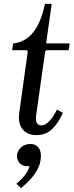

<svg xmlns="http://www.w3.org/2000/svg" viewBox="-20 -690 384 995"><path d="M169 10Q120 10 96 -21.5Q72 -53 80 -108L124 -423L118 -430H43L48 -465Q110 -471 151 -521Q192 -571 213 -670H248L219 -465H341L336 -430H220L214 -423L168 -97Q163 -64 171.5 -52Q180 -40 193 -40Q214 -40 235 -61.5Q256 -83 275 -122L306 -105Q281 -50 249 -20Q217 10 169 10ZM137 56Q162 56 177 72Q192 88 192 118Q192 152 177 182Q162 212 138.5 238Q115 264 89 285L65 262Q91 241 109.5 217Q128 193 133 170Q129 171 125.5 171Q122 171 118 171Q97 171 82.5 156Q68 141 68 119Q68 95 87.5 75.5Q107 56 137 56Z"/></svg>

Font: Brygada 1918 Medium
Style: Italic
Weight: 500
Italic angle: -8°
Designer: Mateusz Machalski | Borys Kosmynka | Przemek Hoffer
Foundry: NIEPODLEGLA 2018
Version: Version 3.006